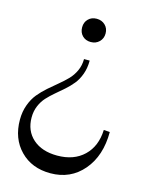

<svg xmlns="http://www.w3.org/2000/svg" viewBox="-112 -594 671 876"><g transform="rotate(15 223.5 -156.0)"><path d="M211.9 211.9Q124 211.9 69.6 156.2Q15.1 100.6 15.1 11.2Q15.1 -26.9 26.9 -58.8Q38.6 -90.8 57.1 -113.3Q75.7 -135.7 98.1 -155.5Q120.6 -175.3 143.1 -193.6Q165.5 -211.9 184.1 -231Q202.6 -250 214.4 -275.6Q226.1 -301.3 226.1 -331.1H252.9Q252.9 -295.9 242.4 -266.8Q231.9 -237.8 215.3 -217.5Q198.7 -197.3 178.5 -179.4Q158.2 -161.6 138.2 -144.8Q118.2 -127.9 101.6 -109.9Q85 -91.8 74.5 -66.9Q64 -42 64 -12.2Q64 50.8 106.4 88.4Q148.9 126 221.2 126Q299.8 126 346.9 80.8Q394 35.6 397 -42L425.8 -40Q425.8 72.3 366.5 142.1Q307.1 211.9 211.9 211.9ZM234.9 -414.1Q210.9 -414.1 195.6 -429.4Q180.2 -444.8 180.2 -469.2Q180.2 -493.2 195.6 -508.5Q210.9 -523.9 234.9 -523.9Q259.3 -523.9 275.1 -508.5Q291 -493.2 291 -469.2Q291 -445.3 275.1 -429.7Q259.3 -414.1 234.9 -414.1Z"/></g></svg>

Font: Ribes
Style: Regular
Weight: 400
Designer: Luigi Gorlero
Foundry: Collletttivo
Version: Version 2.100;Glyphs 3.2 (3217)